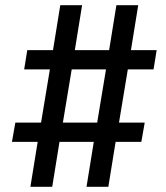

<svg xmlns="http://www.w3.org/2000/svg" viewBox="-20 -737 640 739"><path d="M97 -18 125 -191H26L39 -265H138L172 -470H73L85 -544H184L212 -717H296L268 -544H400L428 -717H512L484 -544H583L571 -470H472L438 -265H537L524 -191H425L397 -18H313L341 -191H209L181 -18ZM354 -265 388 -470H256L222 -265Z"/></svg>

Font: Iosevka Aile Oblique
Style: Regular
Weight: 400
Italic angle: -9°
Designer: Belleve Invis
Foundry: Belleve Invis
Version: Version 31.1.0; ttfautohint (v1.8.4)